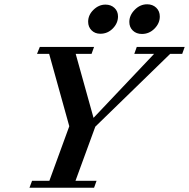

<svg xmlns="http://www.w3.org/2000/svg" viewBox="-20 -884 890 904"><path d="M648.4 -724.1Q622.1 -724.1 605.5 -740Q588.9 -755.9 588.9 -780.8Q588.9 -812 614.3 -837.9Q639.6 -863.8 672.9 -863.8Q698.7 -863.8 715.6 -847.7Q732.4 -831.5 732.4 -806.2Q732.4 -774.4 707.5 -749.3Q682.6 -724.1 648.4 -724.1ZM452.6 -725.1Q427.2 -725.1 411.1 -741.2Q395 -757.3 395 -781.7Q395 -813.5 420.2 -837.9Q445.3 -862.3 476.6 -862.3Q502.4 -862.3 519 -846.7Q535.6 -831.1 535.6 -806.6Q535.6 -774.9 511.2 -750Q486.8 -725.1 452.6 -725.1ZM118.7 0 130.9 -32.7H212.4L306.2 -289.6L211.4 -630.4H154.3L167.5 -663.1H422.9L411.1 -630.4H336.4L420.4 -329.1L705.6 -630.4H612.3L624 -663.1H849.6L837.9 -630.4H781.2L428.7 -287.6L335.4 -32.7H434.6L422.9 0Z"/></svg>

Font: Elstob 10pt SemiBold
Style: Italic
Weight: 600
Italic angle: -20°
Designer: Peter S. Baker
Version: Version 1.015